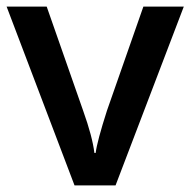

<svg xmlns="http://www.w3.org/2000/svg" viewBox="-20 -560 575 580"><path d="M205.1 0 0 -540H121.1L231 -226.1Q259.3 -147 265.1 -98.1H269Q273.4 -133.3 303.2 -226.1L413.1 -540H535.2L329.1 0Z"/></svg>

Font: f0_1792           
Style: Regular
Weight: 600
Foundry: Ascender Corporation
Version: Version 1.10